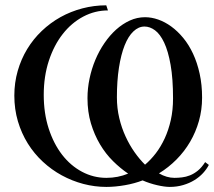

<svg xmlns="http://www.w3.org/2000/svg" viewBox="-20 -698 817 733"><path d="M426.3 -326.2Q426.3 -285.2 435.3 -247.3Q444.3 -209.5 459.5 -176.8Q474.6 -144 493.9 -116.7Q513.2 -89.4 533.7 -69.3Q555.7 -87.9 575 -113Q594.2 -138.2 608.9 -169.9Q623.5 -201.7 632.1 -239.7Q640.6 -277.8 640.6 -322.3Q640.6 -397.9 631.3 -450.4Q622.1 -502.9 606.7 -535.4Q591.3 -567.9 571.8 -582.3Q552.2 -596.7 531.7 -596.7Q508.8 -596.7 489.3 -578.1Q469.7 -559.6 455.8 -524.7Q441.9 -489.7 434.1 -439.5Q426.3 -389.2 426.3 -326.2ZM777.3 -68.4Q769 -52.2 755.1 -37.1Q741.2 -22 722.2 -10.3Q703.1 1.5 679.2 8.5Q655.3 15.6 627.9 15.6Q618.7 15.6 606.2 13.9Q593.8 12.2 580.1 9Q566.4 5.9 552 1.2Q537.6 -3.4 524.4 -9.3Q509.3 -3.4 492.2 1.2Q475.1 5.9 457 9Q439 12.2 420.9 13.9Q402.8 15.6 386.2 15.6Q341.8 15.6 298.3 4.2Q254.9 -7.3 215.8 -28.6Q176.8 -49.8 143.6 -80.6Q110.4 -111.3 86.2 -150.1Q62 -189 48.3 -235.1Q34.7 -281.2 34.7 -333Q34.7 -382.3 47.6 -427.2Q60.5 -472.2 83.7 -510.5Q106.9 -548.8 139.4 -579.8Q171.9 -610.8 210.9 -632.6Q250 -654.3 294.4 -666Q338.9 -677.7 385.7 -677.7L392.1 -658.2Q342.3 -658.2 297.6 -634.5Q252.9 -610.8 219.5 -568.1Q186 -525.4 166.5 -466.1Q147 -406.7 147 -335.9Q147 -265.6 165.8 -207.5Q184.6 -149.4 217 -107.4Q249.5 -65.4 293.2 -42.2Q336.9 -19 386.2 -19Q430.2 -19 469.2 -35.2Q439.5 -55.2 411.4 -83Q383.3 -110.8 361.8 -147Q340.3 -183.1 327.1 -227.1Q314 -271 314 -323.2Q314 -360.4 321.8 -397.7Q329.6 -435.1 344 -469.5Q358.4 -503.9 378.7 -533.4Q398.9 -563 423.3 -585Q447.8 -606.9 475.6 -619.6Q503.4 -632.3 533.7 -632.3Q558.6 -632.3 584.2 -623.3Q609.9 -614.3 634 -596.7Q658.2 -579.1 679.7 -553Q701.2 -526.9 717 -492.9Q732.9 -459 742.2 -416.7Q751.5 -374.5 751.5 -325.2Q751.5 -278.8 739.5 -236.3Q727.5 -193.8 705.8 -156.7Q684.1 -119.6 653.8 -89.1Q623.5 -58.6 586.9 -36.1Q616.7 -19 646 -19Q659.7 -19 674.8 -20.8Q689.9 -22.5 705.3 -28.6Q720.7 -34.7 735.4 -46.6Q750 -58.6 763.2 -79.1Z"/></svg>

Font: Doulos SIL CyrE
Style: Regular
Weight: 400
Designer: Walt Agee, Victor Gaultney, Peter Martin, Debbi Hosken, Becca Hirsbrunner
Foundry: SIL International
Version: Version 5.000